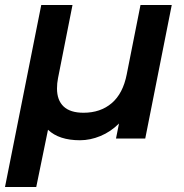

<svg xmlns="http://www.w3.org/2000/svg" viewBox="-30 -554 736 768"><path d="M657 -534 551 0H434L446 -60Q413 -27 372 -10Q331 7 290 7Q206 7 162 -35L115 194H-10L135 -534H260L202 -241Q198 -221 198 -200Q198 -153 224.5 -128Q251 -103 304 -103Q372 -103 417 -141.5Q462 -180 477 -257L532 -534Z"/></svg>

Font: Montserrat Alternates SemiBold
Style: Italic
Weight: 600
Italic angle: -11.3°
Designer: Julieta Ulanovsky
Foundry: Julieta Ulanovsky
Version: Version 7.200